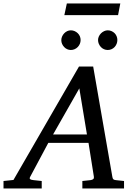

<svg xmlns="http://www.w3.org/2000/svg" viewBox="-73 -1062 766 1082"><path d="M374 -564 226.1 -304.2H417ZM391.1 0V-42L437 -46.9Q459 -49.8 456.1 -65.9L425.8 -256.8H199.2L97.2 -65.9Q91.8 -56.2 96.9 -52.2Q102.1 -48.3 116.2 -46.9L162.1 -42V0H-53.2V-42L2.9 -47.9L372.1 -687H452.1L560.1 -65.9Q561.5 -56.2 565.4 -52Q569.3 -47.9 580.1 -46.9L626 -42V0ZM381.3 -836.4Q381.3 -825.2 377 -814.9Q372.6 -804.7 365 -796.9Q357.4 -789.1 347.4 -784.7Q337.4 -780.3 326.2 -780.3Q315.4 -780.3 305.7 -784.7Q295.9 -789.1 288.6 -796.9Q281.2 -804.7 276.9 -814.5Q272.5 -824.2 272.5 -835.4Q272.5 -846.2 276.9 -856.2Q281.2 -866.2 288.6 -874Q295.9 -881.8 305.7 -886.5Q315.4 -891.1 326.2 -891.1Q337.4 -891.1 347.4 -886.7Q357.4 -882.3 365 -875Q372.6 -867.7 377 -857.7Q381.3 -847.7 381.3 -836.4ZM588.4 -836.4Q588.4 -825.2 584.2 -814.9Q580.1 -804.7 572.8 -796.9Q565.4 -789.1 555.4 -784.7Q545.4 -780.3 534.2 -780.3Q522.9 -780.3 512.9 -784.7Q502.9 -789.1 495.6 -796.9Q488.3 -804.7 483.9 -814.9Q479.5 -825.2 479.5 -836.4Q479.5 -846.7 484.1 -856.7Q488.8 -866.7 496.3 -874.3Q503.9 -881.8 513.9 -886.5Q523.9 -891.1 534.2 -891.1Q545.4 -891.1 555.4 -886.7Q565.4 -882.3 572.8 -875Q580.1 -867.7 584.2 -857.7Q588.4 -847.7 588.4 -836.4ZM592.3 -976.6H289.6L303.7 -1042.5H605Z"/></svg>

Font: Charis SIL Eur
Style: Italic
Weight: 400
Italic angle: -11°
Foundry: SIL International
Version: Version 5.000